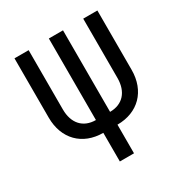

<svg xmlns="http://www.w3.org/2000/svg" viewBox="-170 -858 939 987"><g transform="rotate(-30 300.0 -365.0)"><path d="M342 0V-170C465 -170 546 -252 546 -378V-730H462V-378C462 -296 417 -246 342 -246V-730H258V-246C183 -246 138 -296 138 -378V-730H54V-378C54 -252 135 -170 258 -170V0Z"/></g></svg>

Font: Tekne LDO
Style: Regular
Weight: 400
Monospace: yes
Designer: Alessio Laiso, Mario Rullo, Paolo Rosset
Foundry: Alessio Laiso
Version: Version 1.000;hotconv 1.0.109;makeotfexe 2.5.65596